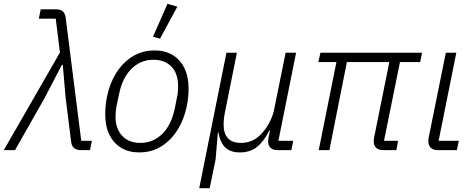

<svg xmlns="http://www.w3.org/2000/svg" viewBox="-57 -789 2486 1009"><path d="M258 -513 236 -691H147L157 -740H236Q261 -740 273 -729.5Q285 -719 288 -697L370 -49H426L416 0H369Q345 0 332.5 -10.5Q320 -21 317 -43L288 -274L273 -448H268L178 -275L22 0H-37Z M674 12Q620 12 580 -12Q540 -36 518 -81Q496 -126 496 -188Q496 -213 498.5 -237Q501 -261 506 -284Q520 -352 554 -406Q588 -460 639 -492Q690 -524 756 -524Q810 -524 850 -500Q890 -476 912 -431Q934 -386 934 -324Q934 -299 931.5 -275Q929 -251 924 -228Q910 -161 876 -106.5Q842 -52 791 -20Q740 12 674 12ZM681 -38Q748 -38 796 -85.5Q844 -133 862 -221L874 -282Q877 -295 878 -309Q879 -323 879 -338Q879 -377 865 -408Q851 -439 821.5 -457Q792 -475 749 -475Q682 -475 633.5 -427Q585 -379 568 -291L555 -230Q553 -217 551.5 -203Q550 -189 550 -174Q550 -135 565 -104.5Q580 -74 608.5 -56Q637 -38 681 -38ZM875 -754 784 -586 747 -596 823 -769Z M1045 200H990L1133 -512H1188L1124 -193Q1121 -178 1119.5 -162Q1118 -146 1118 -136Q1118 -88 1140.5 -63Q1163 -38 1210 -38Q1239 -38 1266.5 -49.5Q1294 -61 1318 -87Q1342 -113 1359.5 -146.5Q1377 -180 1384 -215L1444 -512H1499L1406 -49H1484L1474 0H1402Q1377 0 1364.5 -12.5Q1352 -25 1352 -46Q1352 -51 1353 -56.5Q1354 -62 1355 -70L1362 -103H1358Q1330 -46 1293.5 -17Q1257 12 1204 12Q1151 12 1124.5 -16.5Q1098 -45 1091 -93H1088L1076 49Z M2026 0H1957Q1932 0 1919.5 -12.5Q1907 -25 1907 -46Q1907 -50 1907.5 -55.5Q1908 -61 1909 -66L1989 -463H1766L1674 0H1618L1711 -463H1616L1627 -512H2161L2151 -463H2045L1961 -49H2035Z M2354 -49 2344 0H2245Q2220 0 2207 -12.5Q2194 -25 2194 -46Q2194 -51 2194.5 -56Q2195 -61 2196 -67L2286 -512H2341L2248 -49Z"/></svg>

Font: IBM Plex Sans Light
Style: Italic
Weight: 300
Italic angle: -11.31°
Designer: Mike Abbink, Paul van der Laan, Pieter van Rosmalen
Foundry: Bold Monday
Version: Version 3.201